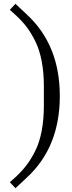

<svg xmlns="http://www.w3.org/2000/svg" viewBox="-20 -845 373 1000"><path d="M208.5 -294.9V-395Q208.5 -467.8 197 -527.1Q185.5 -586.4 163.6 -630.6Q141.6 -674.8 118.2 -705.3Q94.7 -735.8 62.5 -765.6L31.2 -793.9L60.5 -825.2L120.6 -768.6Q291.5 -610.4 291.5 -344.7Q291.5 -79.1 120.6 79.1L60.5 135.3L31.2 104L62.5 76.2Q94.2 46.4 117.9 15.6Q141.6 -15.1 163.6 -59.1Q185.5 -103 197 -162.6Q208.5 -222.2 208.5 -294.9Z"/></svg>

Font: Resagnicto
Style: Regular
Weight: 500
Version: Version 0.9991